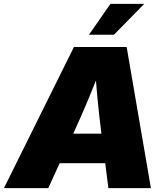

<svg xmlns="http://www.w3.org/2000/svg" viewBox="-54 -970 852 990"><path d="M-33.7 0 327.1 -727.5H599.1L724.1 0H504.9L468.8 -282.2Q457 -374 448.2 -467.8Q439.5 -561.5 432.6 -658.7H482.9Q444.3 -561.5 405.5 -467.8Q366.7 -374 324.2 -282.2L194.8 0ZM166.5 -128.4 191.4 -280.8H591.8L566.9 -128.4ZM404.8 -791 515.6 -950.2H689.9L533.7 -791Z"/></svg>

Font: Inter 24pt Black
Style: Italic
Weight: 900
Italic angle: -9.3988°
Designer: Rasmus Andersson
Foundry: rsms
Version: Version 4.001;git-66647c0bb